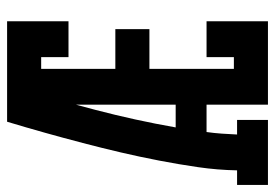

<svg xmlns="http://www.w3.org/2000/svg" viewBox="-138 -638 775 541"><g transform="rotate(-90 249.5 -367.5)"><path d="M-1 0V-87H40Q41 -142 49 -197Q57 -252 67.5 -306.5Q78 -361 90.5 -414.5Q103 -468 117 -521.5Q131 -575 146 -628.5Q161 -682 177 -735H225V-723L274 -710Q240 -599 210.5 -486.5Q181 -374 161 -260H225V-173H148Q145 -152 143.5 -130.5Q142 -109 141 -87H182V0ZM225 0V-735H460V-562H359V-639H326V-430H438V-334H326V-96H359V-173H460V0Z"/></g></svg>

Font: Iosevka Curly Slab
Style: Bold
Weight: 700
Monospace: yes
Designer: Belleve Invis
Foundry: Belleve Invis
Version: Version 22.1.2; ttfautohint (v1.8.4)